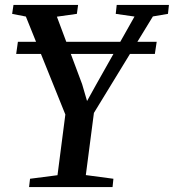

<svg xmlns="http://www.w3.org/2000/svg" viewBox="-20 -763 709 783"><path d="M98.5 0 102.5 -34 214.5 -48.5 246.5 -296 85.5 -695.5 29.5 -706.5 35 -743H298.5L293.5 -706.5L212 -695L315 -419.5L335 -351L371 -416L528.5 -695.5L452 -706.5L456 -743H669L665 -706.5L603.5 -696L363 -302.5L330 -49L442.5 -34L439 0ZM619 -592.5 611.5 -543H46L53 -592.5Z"/></svg>

Font: Merriweather 60pt Medium
Style: Italic
Weight: 500
Italic angle: -7.8°
Version: Version 2.101